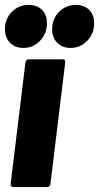

<svg xmlns="http://www.w3.org/2000/svg" viewBox="-45 -757 401 777"><path d="M-2 -12 58 -505Q59 -510 62.5 -513.5Q66 -517 71 -517H209Q214 -517 217 -513.5Q220 -510 219 -505L159 -12Q158 -7 154.5 -3.5Q151 0 146 0H8Q3 0 0 -3.5Q-3 -7 -2 -12ZM166 -638Q166 -681 194 -709Q222 -737 262 -737Q296 -737 316 -717Q336 -697 336 -663Q336 -621 308 -592Q280 -563 241 -563Q207 -563 186.5 -584Q166 -605 166 -638ZM-25 -638Q-25 -681 3 -709Q31 -737 71 -737Q105 -737 125 -717Q145 -697 145 -663Q145 -621 117 -592Q89 -563 50 -563Q16 -563 -4.5 -584Q-25 -605 -25 -638Z"/></svg>

Font: Barlow Condensed ExtraBold
Style: Italic
Weight: 800
Width: 3
Italic angle: -7°
Designer: Jeremy Tribby
Foundry: Tribby Type
Version: Version 1.408